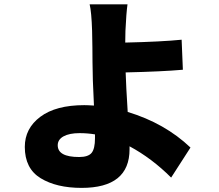

<svg xmlns="http://www.w3.org/2000/svg" viewBox="-20 -828 1040 911"><path d="M430.7 -171.9V-190.4Q394.5 -196.3 357.4 -196.3Q309.6 -196.3 281.7 -181.2Q253.9 -166 253.9 -138.7Q253.9 -83 355.5 -83Q398.4 -83 414.6 -102.5Q430.7 -122.1 430.7 -171.9ZM883.8 -127.9 792 14.6Q700.2 -77.1 594.7 -133.8V-120.1Q594.7 63.5 367.2 63.5Q248 63.5 172.9 17.6Q97.7 -28.3 97.7 -130.9Q97.7 -218.8 171.4 -273.9Q245.1 -329.1 379.9 -329.1Q396.5 -329.1 425.8 -327.1Q418.9 -460.9 418.9 -533.2Q418.9 -597.7 417 -681.6Q414.1 -771.5 405.3 -807.6H585Q579.1 -766.6 575.2 -681.6Q574.2 -664.1 574.2 -626Q746.1 -629.9 841.8 -639.6L847.7 -497.1Q749 -488.3 576.2 -484.4Q578.1 -419.9 585.9 -296.9Q762.7 -243.2 883.8 -127.9Z"/></svg>

Font: Gen Shin Gothic Monospace Heavy
Style: Bold
Weight: 800
Designer: [Source Han Sans]
Ryoko NISHIZUKA  (kana & ideographs); Paul D. Hunt (Latin, Greek & Cyrillic); Wenlong ZHANG  (bopomofo
Version: Version 1.002.20150607